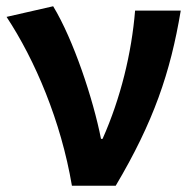

<svg xmlns="http://www.w3.org/2000/svg" viewBox="-20 -594 618 614"><path d="M210 0H350C471 -204 525 -362 558 -560H412C401 -425 366 -280 308 -150H303C278 -277 215 -467 150 -574L1 -540C92 -402 175 -207 210 0Z"/></svg>

Font: Noto Sans CJK JP Bold
Style: Regular
Weight: 700
Designer: Ryoko NISHIZUKA (kana & ideographs); Paul D. Hunt (Latin, Greek & Cyrillic); Wenlong ZHANG (bopomofo); Sandoll Communica
Foundry: Adobe Systems Incorporated
Version: Version 1.004;PS 1.004;hotconv 1.0.82;makeotf.lib2.5.63406